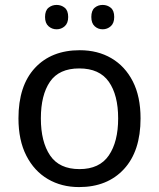

<svg xmlns="http://www.w3.org/2000/svg" viewBox="-20 -750 645 780"><path d="M551 -269Q551 -136 483.5 -63Q416 10 301 10Q230 10 174.5 -22.5Q119 -55 87 -117.5Q55 -180 55 -269Q55 -402 122 -474Q189 -546 304 -546Q377 -546 432.5 -513.5Q488 -481 519.5 -419.5Q551 -358 551 -269ZM146 -269Q146 -174 183.5 -118.5Q221 -63 303 -63Q384 -63 422 -118.5Q460 -174 460 -269Q460 -364 422 -418Q384 -472 302 -472Q220 -472 183 -418Q146 -364 146 -269ZM163 -681Q163 -707 177 -718.5Q191 -730 210 -730Q229 -730 243 -718.5Q257 -707 257 -681Q257 -656 243 -643.5Q229 -631 210 -631Q191 -631 177 -643.5Q163 -656 163 -681ZM351 -681Q351 -707 364.5 -718.5Q378 -730 397 -730Q416 -730 430 -718.5Q444 -707 444 -681Q444 -656 430 -643.5Q416 -631 397 -631Q378 -631 364.5 -643.5Q351 -656 351 -681Z"/></svg>

Font: Noto Sans Kaithi
Style: Regular
Weight: 400
Designer: Monotype Design Team
Foundry: Monotype Imaging Inc.
Version: Version 2.005; ttfautohint (v1.8.4.7-5d5b)